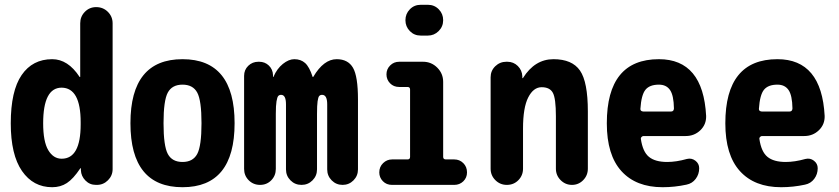

<svg xmlns="http://www.w3.org/2000/svg" viewBox="-20 -780 3540 810"><path d="M320.3 -254.9V-264.6Q320.3 -409.2 240.2 -410.2Q162.1 -410.2 162.1 -259.8Q162.1 -182.6 183.6 -146.5Q205.1 -110.4 240.2 -110.4Q320.3 -110.4 320.3 -254.9ZM385.7 -750Q415 -750 435.1 -730Q455.1 -710 455.1 -681.6V-66.4Q455.1 -39.1 435.5 -19.5Q416 0 388.7 0H384.8Q358.4 0 340.3 -18.6Q322.3 -37.1 321.3 -61.5V-69.3Q321.3 -70.3 320.3 -70.3Q318.4 -70.3 318.4 -69.3Q289.1 -25.4 262.2 -7.8Q235.4 9.8 200.2 9.8Q120.1 9.8 72.8 -58.6Q25.4 -127 25.4 -259.8Q25.4 -396.5 71.3 -463.4Q117.2 -530.3 200.2 -530.3Q266.6 -530.3 315.4 -456.1Q315.4 -455.1 317.4 -455.1Q318.4 -455.1 318.4 -456.1V-681.6Q318.4 -710 337.9 -730Q357.4 -750 385.7 -750Z M688 -130.4Q706.1 -96.7 750 -96.7Q793.9 -96.7 812 -130.4Q830.1 -164.1 830.1 -260.3Q830.1 -356.4 812 -389.6Q793.9 -422.9 750 -422.9Q706.1 -422.9 688 -389.6Q669.9 -356.4 669.9 -260.3Q669.9 -164.1 688 -130.4ZM530.3 -260.3Q530.3 -530.3 750 -530.3Q969.7 -530.3 969.7 -260.3Q969.7 9.8 750 9.8Q530.3 9.8 530.3 -260.3Z M1400.4 -530.3Q1448.2 -530.3 1469.2 -494.1Q1490.2 -458 1490.2 -360.4V-65.4Q1490.2 -38.1 1471.2 -19Q1452.1 0 1425.3 0Q1398.4 0 1379.4 -19Q1360.4 -38.1 1360.4 -65.4V-339.8Q1360.4 -379.9 1338.9 -379.9Q1331.1 -379.9 1326.7 -375Q1322.3 -370.1 1319.8 -352.5Q1317.4 -335 1317.4 -299.8V-65.4Q1317.4 -38.1 1298.3 -19Q1279.3 0 1252 0Q1224.6 0 1205.6 -19Q1186.5 -38.1 1186.5 -65.4V-339.8Q1186.5 -379.9 1166 -379.9Q1158.2 -379.9 1153.8 -375Q1149.4 -370.1 1146.5 -352.5Q1143.6 -335 1143.6 -299.8V-67.4Q1143.6 -39.1 1124.5 -19.5Q1105.5 0 1077.1 0Q1048.8 0 1029.3 -19.5Q1009.8 -39.1 1009.8 -67.4V-460Q1009.8 -485.4 1027.3 -502.4Q1044.9 -519.5 1070.3 -519.5H1073.2Q1097.7 -519.5 1114.3 -503.4Q1130.9 -487.3 1131.8 -462.9V-456.1Q1131.8 -455.1 1132.8 -455.1Q1133.8 -455.1 1133.8 -456.1Q1148.4 -490.2 1173.3 -510.3Q1198.2 -530.3 1221.7 -530.3Q1249 -530.3 1267.1 -514.2Q1285.2 -498 1298.8 -456.1Q1298.8 -455.1 1299.8 -455.1Q1301.8 -455.1 1301.8 -456.1Q1345.7 -530.3 1400.4 -530.3Z M1896.5 -107.4Q1918.9 -107.4 1934.6 -91.8Q1950.2 -76.2 1950.2 -52.7Q1950.2 -30.3 1934.6 -15.1Q1918.9 0 1896.5 0H1633.8Q1610.4 0 1595.2 -15.6Q1580.1 -31.2 1580.1 -52.7Q1580.1 -76.2 1596.2 -91.8Q1612.3 -107.4 1633.8 -107.4H1699.2Q1710 -107.4 1710 -118.2V-402.3Q1710 -413.1 1699.2 -413.1H1664.1Q1640.6 -413.1 1625.5 -428.7Q1610.4 -444.3 1610.4 -466.3Q1610.4 -488.3 1626 -503.9Q1641.6 -519.5 1664.1 -519.5H1764.6Q1799.8 -519.5 1824.7 -494.6Q1849.6 -469.7 1849.6 -434.6V-118.2Q1849.6 -107.4 1861.3 -107.4ZM1754.9 -759.8H1785.2Q1812.5 -759.8 1831.1 -740.7Q1849.6 -721.7 1849.6 -694.8Q1849.6 -668 1830.6 -648.9Q1811.5 -629.9 1785.2 -629.9H1754.9Q1727.5 -629.9 1709 -648.9Q1690.4 -668 1690.4 -694.8Q1690.4 -721.7 1709 -740.7Q1727.5 -759.8 1754.9 -759.8Z M2460 -309.6V-68.4Q2460 -40 2440.4 -20Q2420.9 0 2393.1 0Q2365.2 0 2345.2 -20Q2325.2 -40 2325.2 -68.4V-290Q2325.2 -364.3 2312.5 -388.2Q2299.8 -412.1 2265.1 -412.1Q2230.5 -412.1 2208.5 -369.1Q2186.5 -326.2 2186.5 -237.3V-68.4Q2186.5 -40 2167 -20Q2147.5 0 2118.2 0Q2089.8 0 2069.8 -20Q2049.8 -40 2049.8 -68.4V-454.1Q2049.8 -481.4 2069.3 -500.5Q2088.9 -519.5 2116.2 -519.5H2120.1Q2146.5 -519.5 2164.6 -501.5Q2182.6 -483.4 2183.6 -458V-451.2Q2183.6 -450.2 2184.6 -450.2Q2186.5 -450.2 2186.5 -451.2Q2236.3 -530.3 2314.9 -530.3Q2393.6 -530.3 2426.8 -482.4Q2460 -434.6 2460 -309.6Z M2811.5 -309.6Q2822.3 -309.6 2823.2 -322.3Q2822.3 -377.9 2806.6 -400.4Q2791 -422.9 2759.8 -422.9Q2720.7 -422.9 2703.1 -401.4Q2685.5 -379.9 2681.6 -320.3Q2681.6 -310.5 2693.4 -309.6ZM2759.8 -530.3Q2946.3 -530.3 2959 -291Q2960 -254.9 2934.6 -230.5Q2909.2 -206.1 2873 -206.1H2694.3Q2690.4 -206.1 2686.5 -202.1Q2682.6 -198.2 2683.6 -194.3Q2691.4 -139.6 2717.8 -118.2Q2744.1 -96.7 2794.9 -96.7Q2833 -96.7 2877.9 -109.4Q2897.5 -114.3 2913.6 -102.1Q2929.7 -89.8 2929.7 -70.3Q2929.7 -44.9 2915 -25.4Q2900.4 -5.9 2876 -1Q2826.2 9.8 2775.4 9.8Q2663.1 9.8 2601.6 -58.1Q2540 -126 2540 -259.8Q2540 -530.3 2759.8 -530.3Z M3311.5 -309.6Q3322.3 -309.6 3323.2 -322.3Q3322.3 -377.9 3306.6 -400.4Q3291 -422.9 3259.8 -422.9Q3220.7 -422.9 3203.1 -401.4Q3185.5 -379.9 3181.6 -320.3Q3181.6 -310.5 3193.4 -309.6ZM3259.8 -530.3Q3446.3 -530.3 3459 -291Q3460 -254.9 3434.6 -230.5Q3409.2 -206.1 3373 -206.1H3194.3Q3190.4 -206.1 3186.5 -202.1Q3182.6 -198.2 3183.6 -194.3Q3191.4 -139.6 3217.8 -118.2Q3244.1 -96.7 3294.9 -96.7Q3333 -96.7 3377.9 -109.4Q3397.5 -114.3 3413.6 -102.1Q3429.7 -89.8 3429.7 -70.3Q3429.7 -44.9 3415 -25.4Q3400.4 -5.9 3376 -1Q3326.2 9.8 3275.4 9.8Q3163.1 9.8 3101.6 -58.1Q3040 -126 3040 -259.8Q3040 -530.3 3259.8 -530.3Z"/></svg>

Font: Rounded-X Mgen+ 2m bold
Style: Bold
Weight: 700
Designer: [Source Han Sans]
Ryoko NISHIZUKA  (kana & ideographs); Paul D. Hunt (Latin, Greek & Cyrillic); Wenlong ZHANG  (bopomofo
Version: Version 1.059.20150602